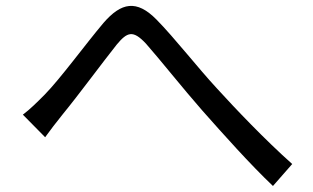

<svg xmlns="http://www.w3.org/2000/svg" viewBox="-20 -655 1040 638"><path d="M56 -274 130 -199C145 -220 168 -250 189 -276C240 -338 321 -448 368 -507C403 -549 422 -556 465 -510C511 -458 587 -362 652 -288C721 -210 812 -108 887 -37L951 -110C861 -190 762 -294 701 -361C637 -430 561 -528 500 -590C434 -657 383 -647 324 -579C264 -508 181 -394 128 -340C101 -313 81 -293 56 -274Z"/></svg>

Font: Noto Sans KR
Style: Regular
Weight: 400
Designer: Ryoko NISHIZUKA 西塚涼子 (kana, bopomofo & ideographs); Paul D. Hunt (Latin, Greek & Cyrillic); Sandoll Communications 산돌커뮤니
Foundry: Adobe
Version: Version 2.004;hotconv 1.0.118;makeotfexe 2.5.65603